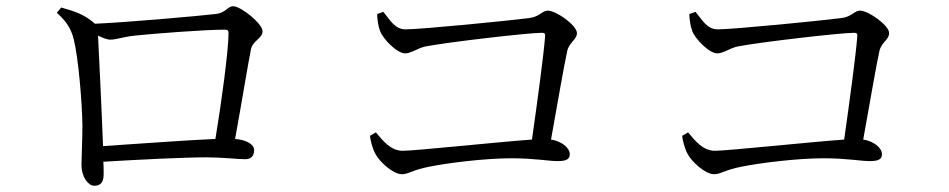

<svg xmlns="http://www.w3.org/2000/svg" viewBox="-20 -648 3040 615"><path d="M310 -180C306 -291 297 -473 294 -534C308 -527 323 -521 334 -521C352 -521 380 -531 413 -534C468 -540 636 -553 700 -553C709 -553 712 -550 712 -542C712 -486 689 -317 670 -203C577 -199 417 -187 310 -180ZM284 -572C251 -602 218 -612 176 -624L162 -607C190 -582 207 -559 216 -523C231 -464 243 -321 244 -246C244 -203 241 -141 241 -121C241 -80 263 -53 282 -53C303 -53 312 -65 312 -90C312 -105 312 -117 311 -130C431 -137 566 -144 644 -144C690 -144 743 -138 765 -138C786 -138 794 -150 794 -167C794 -186 769 -200 733 -203C753 -312 775 -447 784 -491C790 -518 821 -525 821 -548C821 -572 752 -628 727 -628C708 -628 704 -606 669 -603C630 -598 383 -576 284 -572Z M1188 -603C1188 -588 1192 -562 1197 -550C1205 -525 1251 -477 1278 -477C1296 -477 1319 -494 1342 -499C1413 -513 1673 -543 1716 -543C1724 -543 1727 -540 1726 -532C1722 -475 1701 -321 1684 -201C1574 -193 1309 -165 1270 -165C1231 -165 1206 -198 1184 -224L1165 -213C1166 -201 1173 -172 1182 -156C1195 -130 1239 -90 1267 -90C1289 -90 1302 -104 1355 -114C1414 -126 1533 -141 1618 -141C1693 -141 1736 -132 1766 -132C1794 -132 1805 -138 1805 -154C1805 -175 1778 -196 1745 -201C1766 -317 1787 -441 1797 -485C1803 -512 1828 -521 1828 -542C1828 -567 1761 -614 1735 -614C1716 -614 1709 -594 1674 -590C1612 -582 1330 -554 1279 -554C1244 -554 1228 -586 1208 -610Z M2188 -603C2188 -588 2192 -562 2197 -550C2205 -525 2251 -477 2278 -477C2296 -477 2319 -494 2342 -499C2413 -513 2673 -543 2716 -543C2724 -543 2727 -540 2726 -532C2722 -475 2701 -321 2684 -201C2574 -193 2309 -165 2270 -165C2231 -165 2206 -198 2184 -224L2165 -213C2166 -201 2173 -172 2182 -156C2195 -130 2239 -90 2267 -90C2289 -90 2302 -104 2355 -114C2414 -126 2533 -141 2618 -141C2693 -141 2736 -132 2766 -132C2794 -132 2805 -138 2805 -154C2805 -175 2778 -196 2745 -201C2766 -317 2787 -441 2797 -485C2803 -512 2828 -521 2828 -542C2828 -567 2761 -614 2735 -614C2716 -614 2709 -594 2674 -590C2612 -582 2330 -554 2279 -554C2244 -554 2228 -586 2208 -610Z"/></svg>

Font: Source Han Serif K
Style: Regular
Weight: 400
Designer: Ryoko NISHIZUKA 西塚涼子 (kana & ideographs); Frank Grießhammer (Latin, Greek & Cyrillic); Wenlong ZHANG 张文龙 (bopomofo); San
Foundry: Adobe Systems Incorporated
Version: Version 1.001;PS 1.001;hotconv 16.6.54;makeotf.lib2.5.65590